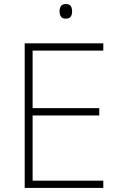

<svg xmlns="http://www.w3.org/2000/svg" viewBox="-20 -928 591 948"><path d="M490 0H102V-714H490V-678H141V-394H470V-358H141V-36H490ZM304 -908Q323 -908 329.5 -898Q336 -888 336 -872Q336 -856 329.5 -846Q323 -836 304 -836Q288 -836 281 -846Q274 -856 274 -872Q274 -888 281 -898Q288 -908 304 -908Z"/></svg>

Font: Noto Sans ExtraLight
Style: Regular
Weight: 200
Designer: Monotype Design Team
Foundry: Monotype Imaging Inc.
Version: Version 2.007